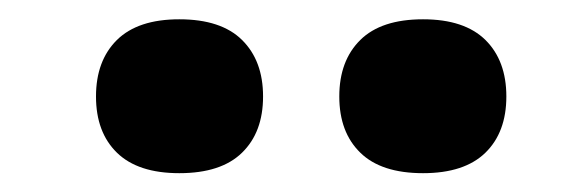

<svg xmlns="http://www.w3.org/2000/svg" viewBox="-20 -812 625 204"><path d="M429.5 -628Q385 -628 362.8 -649.8Q340.5 -671.5 340.5 -709.5Q340.5 -747.5 362.8 -769.5Q385 -791.5 429.5 -791.5Q473.5 -791.5 495.8 -769.5Q518 -747.5 518 -709.5Q518 -671.5 495.8 -649.8Q473.5 -628 429.5 -628ZM170.5 -628Q126.5 -628 104.2 -649.8Q82 -671.5 82 -709.5Q82 -747.5 104.2 -769.5Q126.5 -791.5 170.5 -791.5Q215 -791.5 237.2 -769.5Q259.5 -747.5 259.5 -709.5Q259.5 -671.5 237.2 -649.8Q215 -628 170.5 -628Z"/></svg>

Font: Encode Sans SemiExpanded SemiExpanded
Style: Bold
Weight: 700
Width: 6
Designer: Multiple Designers
Foundry: Impallari Type
Version: Version 3.000; ttfautohint (v1.8.3) -l 8 -r 50 -G 200 -x 14 